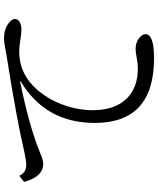

<svg xmlns="http://www.w3.org/2000/svg" viewBox="64 -834 782 950"><g transform="rotate(-90 455.0 -359.0)"><path d="M60.5 -654.8Q75.2 -620.1 113.3 -620.1Q138.2 -620.1 204.1 -635.3Q342.3 -667.5 644 -715.8Q672.4 -720.2 686 -723.1Q718.8 -730 742.7 -730Q778.3 -730 805.7 -713.9Q835.9 -695.8 835.9 -675.3Q835.9 -662.1 822.8 -653.8Q807.6 -644 785.2 -644Q765.1 -644 729 -649.9Q698.7 -654.8 673.8 -654.8Q553.2 -654.8 471.2 -547.9Q442.9 -511.2 422.9 -465.8Q384.8 -379.9 384.8 -291Q384.8 -182.6 441.4 -124Q495.6 -67.9 592.3 -67.9Q614.7 -67.9 645 -73.7Q673.8 -79.1 685.1 -79.1Q727.1 -79.1 751 -52.7Q760.7 -42 760.7 -29.8Q760.7 12.2 641.6 12.2Q321.8 12.2 321.8 -281.2Q321.8 -524.9 527.8 -647.9V-650.9Q300.3 -604.5 170.9 -550.3Q137.2 -536.1 119.6 -536.1Q55.7 -536.1 29.8 -630.9Z"/></g></svg>

Font: BIZ UDPMincho
Style: Regular
Weight: 400
Designer: TypeBank Co., Ltd.
Foundry: Morisawa Inc.
Version: Version 1.06